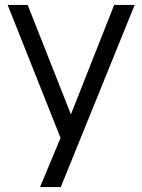

<svg xmlns="http://www.w3.org/2000/svg" viewBox="-20 -557 576 777"><path d="M225 1 11 -537H92L267 -94L442 -537H525L226 200H142Z"/></svg>

Font: Evergrow Sans 
Style: Regular
Weight: 400
Foundry: 10Web
Version: Version 1.000